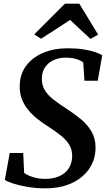

<svg xmlns="http://www.w3.org/2000/svg" viewBox="-20 -1015 582 1046"><path d="M225 11Q176 11 130.5 3.2Q85 -4.5 51.8 -15.2Q18.5 -26 6.5 -35L33 -181.5H106.5L111.5 -73.5Q129.5 -59.5 160.2 -50Q191 -40.5 225.5 -40.5Q258 -40.5 284.8 -48.5Q311.5 -56.5 331 -72Q350.5 -87.5 361.5 -110.5Q372.5 -133.5 373 -163Q374 -197 358.8 -223.8Q343.5 -250.5 314.8 -274Q286 -297.5 246.5 -323Q216 -342 187.8 -364Q159.5 -386 136.8 -412.5Q114 -439 100.8 -471Q87.5 -503 87.5 -542Q87 -609 121.8 -655.8Q156.5 -702.5 215.5 -727.2Q274.5 -752 346.5 -752Q396 -752 433.5 -746.2Q471 -740.5 496.8 -731.8Q522.5 -723 537 -714L512.5 -575H440L433.5 -675Q418.5 -686.5 394 -693.8Q369.5 -701 337 -701Q301.5 -701 272.2 -687.5Q243 -674 225.5 -648.5Q208 -623 208 -587Q207.5 -550 225 -522.2Q242.5 -494.5 273.8 -470.5Q305 -446.5 346.5 -420Q385.5 -394.5 420.8 -365.5Q456 -336.5 478.2 -299.2Q500.5 -262 500.5 -212Q501 -149 468 -98.5Q435 -48 373.5 -18.5Q312 11 225 11ZM166.5 -827.5 334 -995H412L514.5 -826.5L473 -803Q445 -828.5 417.2 -854.5Q389.5 -880.5 362 -906.5Q323 -880.5 283.2 -855Q243.5 -829.5 203.5 -804Z"/></svg>

Font: Merriweather 36pt SemiBold
Style: Italic
Weight: 600
Italic angle: -7.8°
Version: Version 2.101